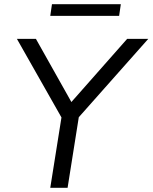

<svg xmlns="http://www.w3.org/2000/svg" viewBox="-20 -889 722 909"><path d="M218 0 271 -333 60 -705H150L318 -406L582 -705H682L353 -334L300 0ZM218 -814 226 -869H552L544 -814Z"/></svg>

Font: Nunito Sans
Style: Italic
Weight: 400
Italic angle: -9°
Designer: Vernon Adams
Foundry: Vernon Adams
Version: Version 3.006; ttfautohint (v1.8.3)